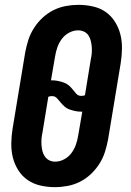

<svg xmlns="http://www.w3.org/2000/svg" viewBox="-20 -763 540 791"><path d="M206 8Q176 8 147 1.5Q118 -5 94.5 -21Q71 -37 55.5 -61.5Q40 -86 33 -114Q26 -142 26.5 -172.5Q27 -203 32 -234L84 -548Q89 -574 97 -599Q105 -624 120 -647.5Q135 -671 155.5 -690Q176 -709 200 -721Q224 -733 250.5 -738Q277 -743 303 -743Q333 -743 362.5 -736.5Q392 -730 415 -714Q438 -698 453.5 -673.5Q469 -649 476 -621Q483 -593 482.5 -562.5Q482 -532 477 -501L425 -187Q420 -161 412 -136Q404 -111 389 -87.5Q374 -64 353.5 -45Q333 -26 309 -14Q285 -2 258.5 3Q232 8 206 8ZM314 -368Q318 -368 322 -368.5Q326 -369 330 -371L354 -518Q357 -531 358 -544Q359 -557 358 -570Q357 -583 354 -595Q351 -607 344.5 -617Q338 -627 326.5 -632.5Q315 -638 302 -638Q283 -638 265 -628.5Q247 -619 235 -603Q223 -587 216.5 -568.5Q210 -550 207 -531L190 -432H195Q207 -432 219 -429.5Q231 -427 242.5 -423Q254 -419 263 -411.5Q272 -404 279 -395Q286 -386 294 -377Q302 -368 314 -368ZM207 -97Q226 -97 244 -106.5Q262 -116 274 -132Q286 -148 292.5 -166.5Q299 -185 302 -204L319 -303H314Q302 -303 290 -305.5Q278 -308 266.5 -312Q255 -316 246.5 -323.5Q238 -331 230.5 -340Q223 -349 215 -358Q207 -367 195 -367Q191 -367 187 -366.5Q183 -366 179 -364L155 -217Q152 -204 151 -191Q150 -178 151 -165Q152 -152 155 -140Q158 -128 165 -118Q172 -108 183 -102.5Q194 -97 207 -97Z"/></svg>

Font: Iosevka Term Curly Extrabold
Style: Italic
Weight: 800
Italic angle: -9°
Designer: Belleve Invis
Foundry: Belleve Invis
Version: Version 32.3.0